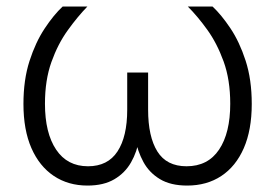

<svg xmlns="http://www.w3.org/2000/svg" viewBox="-20 -561 843 588"><path d="M248 7.3Q189 7.3 144.8 -22.2Q100.6 -51.8 76.2 -107.4Q51.8 -163.1 51.8 -242.7Q51.8 -316.4 70.3 -374Q88.9 -431.6 116.7 -473.6Q144.5 -515.6 171.9 -541H247.6Q217.3 -509.8 187.3 -468Q157.2 -426.3 137.5 -371.1Q117.7 -315.9 117.7 -243.2Q117.7 -153.8 151.9 -102.8Q186 -51.8 249.5 -51.8Q310.1 -51.8 339.8 -97.2Q369.6 -142.6 369.6 -225.1V-338.9H433.6V-225.1Q433.6 -142.6 461.9 -97.2Q490.2 -51.8 551.3 -51.8Q616.7 -51.8 650.9 -102.8Q685.1 -153.8 685.1 -243.2Q685.1 -316.9 664.8 -372.8Q644.5 -428.7 614.7 -470Q585 -511.2 555.2 -541H630.9Q657.7 -516.1 685.5 -474.6Q713.4 -433.1 732.2 -375.2Q751 -317.4 751 -242.7Q751 -163.1 726.6 -107.2Q702.1 -51.3 657.7 -22Q613.3 7.3 553.2 7.3Q502.4 7.3 469.7 -12.5Q437 -32.2 419.2 -64.9Q401.4 -97.7 394 -137.2H406.7Q399.9 -96.2 381.3 -63.7Q362.8 -31.2 330.1 -12Q297.4 7.3 248 7.3Z"/></svg>

Font: Inter 17pt Light
Style: Regular
Weight: 300
Version: Version 4.001;git-66647c0bb